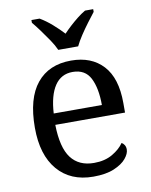

<svg xmlns="http://www.w3.org/2000/svg" viewBox="-86 -830 708 903"><g transform="rotate(-10 267.5 -378.0)"><path d="M287 10Q178 10 116.5 -62Q55 -134 55 -264Q55 -404 113 -475Q171 -546 277 -546Q374 -546 429.5 -486Q485 -426 485 -307V-261H152Q154 -152 191.5 -102.5Q229 -53 301 -53Q353 -53 389.5 -74.5Q426 -96 444 -123Q451 -120 457 -111Q463 -102 463 -89Q463 -69 444 -46Q425 -23 386 -6.5Q347 10 287 10ZM384 -315Q384 -395 359.5 -443.5Q335 -492 275 -492Q220 -492 189.5 -446.5Q159 -401 154 -315ZM227 -606Q217 -629 199 -655.5Q181 -682 162 -708Q143 -734 127 -753V-766H166Q195 -749 223.5 -724Q252 -699 274 -675Q289 -691 307 -707.5Q325 -724 344.5 -739.5Q364 -755 383 -766H422V-753Q407 -734 387.5 -708Q368 -682 350.5 -655.5Q333 -629 322 -606Z"/></g></svg>

Font: Noto Serif Vithkuqi
Style: Regular
Weight: 400
Version: Version 1.005